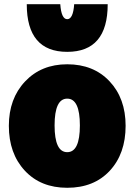

<svg xmlns="http://www.w3.org/2000/svg" viewBox="-20 -864 647 911"><path d="M576 -267Q576 -135 501 -54Q426 27 299 27Q173 27 97.5 -54.5Q22 -136 22 -267Q22 -396 99 -477.5Q176 -559 299 -559Q424 -559 500 -478Q576 -397 576 -267ZM299 -142Q359 -142 359 -269Q359 -396 299 -396Q239 -396 239 -269Q239 -142 299 -142ZM107 -844H266Q271 -773 299 -773Q327 -773 332 -844H491Q491 -618 299 -618Q107 -618 107 -844Z"/></svg>

Font: Repo
Style: ExtraBlack
Weight: 1000
Designer: Stefan Peev
Foundry: Context Ltd
Version: Version 001.000